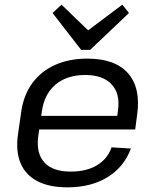

<svg xmlns="http://www.w3.org/2000/svg" viewBox="-20 -801 672 829"><path d="M270.8 7.9Q192.7 7.9 141.6 -18.7Q90.5 -45.2 68.9 -96.4Q47.3 -147.6 57.6 -220.5L71.8 -319.5Q82.1 -390.7 119.4 -441.9Q156.6 -493.1 217.4 -520.5Q278.2 -547.9 357.1 -547.9Q477.3 -547.9 533 -484.4Q588.7 -420.8 572 -304.5L563.7 -242.1H132.8L141 -300.6H500.6L483.3 -277.6L489.4 -324.4Q499.6 -396.4 461.9 -436.8Q424.2 -477.2 348 -477.2Q268.9 -477.2 220 -435.9Q171 -394.7 160.8 -320.1L145 -211.9Q135.6 -138.4 172 -99.2Q208.3 -60.1 284.9 -60.1Q353.1 -60.1 398.6 -87.4Q444.1 -114.7 461.8 -164.8L545.3 -159.7Q515.2 -79.3 443.8 -35.7Q372.5 7.9 270.8 7.9ZM536.9 -744.9 369.3 -585.7H330.4L206.9 -744.9L245.6 -780.9L379.3 -651.8H336.3L508.2 -780.9Z"/></svg>

Font: Pathway Extreme 8pt Thin
Style: Italic
Weight: 100
Italic angle: -8°
Designer: Eduardo Rodriguez Tunni
Foundry: Eduardo Rodriguez Tunni
Version: Version 1.000